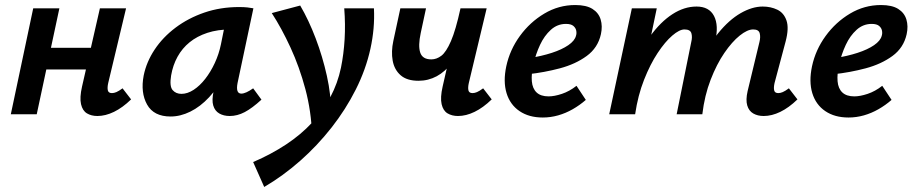

<svg xmlns="http://www.w3.org/2000/svg" viewBox="-20 -454 3634 763"><path d="M367 7Q343 7 325.5 -3.5Q308 -14 302 -40Q296 -66 306 -110L377 -421H481L410 -124Q406 -106 408.5 -95Q411 -84 425 -84Q433 -84 442.5 -88Q452 -92 467 -103L501 -59Q467 -26 433 -9.5Q399 7 367 7ZM23 0 112 -421H216L126 0ZM108 -178 126 -264H396L377 -178Z M658 9Q591 9 564.5 -38.5Q538 -86 551 -154Q562 -208 594.5 -257Q627 -306 677.5 -344Q728 -382 792 -404Q856 -426 930 -426Q950 -426 963 -424.5Q976 -423 987 -421L924 -124Q916 -82 939 -82Q948 -82 960 -87.5Q972 -93 986 -103L1019 -58Q982 -24 952.5 -8.5Q923 7 893 7Q869 7 851.5 -3Q834 -13 827.5 -34.5Q821 -56 829 -92L862 -243L916 -277Q901 -211 873.5 -158Q846 -105 811 -67.5Q776 -30 736.5 -10.5Q697 9 658 9ZM701 -81Q725 -81 749.5 -97Q774 -113 795.5 -140.5Q817 -168 833.5 -203.5Q850 -239 858 -278L878 -377L933 -334Q924 -336 915 -336.5Q906 -337 897 -337Q845 -337 804 -323.5Q763 -310 733.5 -286Q704 -262 685.5 -228.5Q667 -195 660 -154Q653 -111 666 -96Q679 -81 701 -81Z M1030 289 986 190Q1058 159 1117 120Q1176 81 1220 33.5Q1264 -14 1293 -68.5Q1322 -123 1335 -185Q1346 -239 1349.5 -298Q1353 -357 1348 -421H1466Q1468 -381 1464.5 -341Q1461 -301 1452 -260Q1434 -178 1394 -98.5Q1354 -19 1297.5 53Q1241 125 1173 185Q1105 245 1030 289ZM1220 82Q1217 -12 1193.5 -100Q1170 -188 1134.5 -265Q1099 -342 1060 -402L1173 -432Q1207 -374 1234.5 -301.5Q1262 -229 1279 -152.5Q1296 -76 1296 -3Z M1643 -133Q1597 -133 1572 -155Q1547 -177 1540.5 -213Q1534 -249 1543 -291L1571 -421H1673L1652 -323Q1641 -272 1650 -245Q1659 -218 1694 -218Q1715 -218 1734 -232.5Q1753 -247 1772 -290.5Q1791 -334 1810 -421H1858Q1844 -349 1823.5 -295Q1803 -241 1776 -205Q1749 -169 1715.5 -151Q1682 -133 1643 -133ZM1800 7Q1776 7 1758.5 -3.5Q1741 -14 1735 -40Q1729 -66 1739 -110L1810 -421H1914L1843 -124Q1839 -106 1841.5 -95Q1844 -84 1858 -84Q1866 -84 1875.5 -88Q1885 -92 1900 -103L1934 -59Q1900 -26 1866 -9.5Q1832 7 1800 7Z M2137 13Q2082 13 2044.5 -12.5Q2007 -38 1993 -84Q1979 -130 1992 -191Q2006 -256 2046 -311Q2086 -366 2143 -400Q2200 -434 2266 -434Q2310 -434 2334.5 -418.5Q2359 -403 2367 -376.5Q2375 -350 2368 -318Q2356 -264 2311.5 -231.5Q2267 -199 2205 -182.5Q2143 -166 2078 -159L2083 -223Q2133 -231 2173 -244Q2213 -257 2238.5 -274.5Q2264 -292 2269 -312Q2272 -321 2270 -332Q2268 -343 2258.5 -351Q2249 -359 2229 -359Q2195 -359 2169 -335.5Q2143 -312 2126 -275.5Q2109 -239 2100 -199Q2091 -160 2093.5 -131Q2096 -102 2112.5 -86.5Q2129 -71 2160 -71Q2183 -71 2213 -81Q2243 -91 2271 -113L2308 -57Q2284 -36 2256 -20Q2228 -4 2198 4.5Q2168 13 2137 13Z M3015 7Q2991 7 2973.5 -3Q2956 -13 2949.5 -35Q2943 -57 2951 -92L2998 -287Q3003 -307 2999 -322Q2995 -337 2973 -337Q2950 -337 2919.5 -312.5Q2889 -288 2858.5 -243.5Q2828 -199 2804 -137Q2780 -75 2771 0H2699Q2721 -108 2756 -188.5Q2791 -269 2834 -322Q2877 -375 2923 -401.5Q2969 -428 3011 -428Q3043 -428 3069 -415.5Q3095 -403 3105.5 -372.5Q3116 -342 3102 -289L3058 -124Q3054 -106 3056.5 -95Q3059 -84 3073 -84Q3081 -84 3090.5 -88Q3100 -92 3115 -103L3149 -59Q3115 -26 3081 -9.5Q3047 7 3015 7ZM2401 0 2491 -421H2590L2502 0ZM2439 0Q2459 -97 2491 -175.5Q2523 -254 2564 -310.5Q2605 -367 2652 -397.5Q2699 -428 2748 -428Q2798 -428 2817.5 -390.5Q2837 -353 2822 -289L2754 0H2669L2727 -287Q2732 -307 2727.5 -322Q2723 -337 2700 -337Q2680 -337 2651.5 -312.5Q2623 -288 2593.5 -243.5Q2564 -199 2539.5 -137Q2515 -75 2504 0Z M3352 13Q3297 13 3259.5 -12.5Q3222 -38 3208 -84Q3194 -130 3207 -191Q3221 -256 3261 -311Q3301 -366 3358 -400Q3415 -434 3481 -434Q3525 -434 3549.5 -418.5Q3574 -403 3582 -376.5Q3590 -350 3583 -318Q3571 -264 3526.5 -231.5Q3482 -199 3420 -182.5Q3358 -166 3293 -159L3298 -223Q3348 -231 3388 -244Q3428 -257 3453.5 -274.5Q3479 -292 3484 -312Q3487 -321 3485 -332Q3483 -343 3473.5 -351Q3464 -359 3444 -359Q3410 -359 3384 -335.5Q3358 -312 3341 -275.5Q3324 -239 3315 -199Q3306 -160 3308.5 -131Q3311 -102 3327.5 -86.5Q3344 -71 3375 -71Q3398 -71 3428 -81Q3458 -91 3486 -113L3523 -57Q3499 -36 3471 -20Q3443 -4 3413 4.5Q3383 13 3352 13Z"/></svg>

Font: Ysabeau Infant
Style: Bold Italic
Weight: 700
Italic angle: -12°
Designer: Christian Thalmann (Catharsis Fonts)
Version: Version 2.001;gftools[0.9.30]; featfreeze: ss01,ss02,lnum